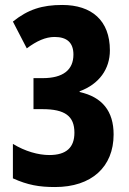

<svg xmlns="http://www.w3.org/2000/svg" viewBox="-20 -744 521 774"><path d="M423 -541C423 -662 349 -724 231 -724C150 -724 93 -706 32 -657L88 -549C128 -579 164 -595 200 -595C250 -595 276 -572 276 -524C276 -462 234 -429 152 -429H115V-304H151C242 -304 280 -276 280 -209C280 -150 248 -119 179 -119C134 -119 81 -134 32 -164V-25C92 2 138 10 202 10C349 10 438 -71 438 -202C438 -296 392 -353 301 -373V-376C380 -405 423 -466 423 -541Z"/></svg>

Font: Noto Sans Khmer UI ExtraCondensed ExtraBold
Style: Regular
Weight: 800
Width: 2
Designer: Danh Hong and the Monotype Design Team
Foundry: Monotype Imaging Inc.
Version: Version 2.002